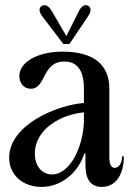

<svg xmlns="http://www.w3.org/2000/svg" viewBox="-20 -719 512 755"><path d="M380 16C437 16 467 -35 467 -104H460C460 -74 445 -59 431 -59C417 -59 410 -74 410 -100V-370C410 -468 344 -516 226 -516C127 -516 56 -474 56 -420C56 -394 72 -370 101 -370C162 -370 144 -477 233 -477C271 -477 310 -458 310 -370V-314C202 -306 16 -227 16 -99C16 -29 72 16 143 16C234 16 295 -57 311 -115H316V-70C316 -15 336 16 380 16ZM117 -115C117 -213 223 -270 310 -277V-242C308 -149 259 -33 184 -33C145 -33 117 -66 117 -115ZM145 -696C133 -689 131 -675 147 -654L229 -546H253L325 -653C340 -675 339 -689 327 -696C315 -703 301 -697 290 -675L241 -577L184 -675C171 -697 157 -703 145 -696Z"/></svg>

Font: RL Madena
Style: Regular
Weight: 400
Designer: I Kadek Wantara Putra
Foundry: Roughlines ID
Version: Version 1.000;Glyphs 3.1.2 (3151)